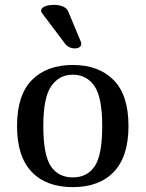

<svg xmlns="http://www.w3.org/2000/svg" viewBox="-20 -769 598 789"><path d="M50 -251Q50 -378 111 -440Q172 -502 279 -502Q386 -502 447 -440Q508 -378 508 -251Q508 -126 448 -63Q388 0 279 0Q170 0 110 -63Q50 -126 50 -251ZM400 -251Q400 -369 368 -415.5Q336 -462 279 -462Q223 -462 190.5 -415Q158 -368 158 -251Q158 -132 189 -86Q220 -40 279 -40Q338 -40 369 -85.5Q400 -131 400 -251ZM149 -725Q149 -736 164 -742.5Q179 -749 203 -749Q222 -749 238 -742.5Q254 -736 260 -723L312 -598Q314 -594 314 -589Q314 -580 306.5 -575Q299 -570 287 -570Q276 -570 266 -574.5Q256 -579 250 -586L152 -716Q149 -719 149 -725Z"/></svg>

Font: Marmelad for Arash.Academy
Style: Regular
Weight: 400
Designer: Manvel Shmavonyan
Foundry: Cyreal
Version: Version 1.110;Glyphs 3.2 (3202)